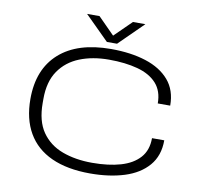

<svg xmlns="http://www.w3.org/2000/svg" viewBox="-92 -968 1140 1080"><g transform="rotate(10 477.5 -428.5)"><path d="M491 12Q360 12 270 -29Q180 -70 134 -149.5Q88 -229 88 -343Q88 -513 192 -605.5Q296 -698 487 -698Q600 -698 686 -670.5Q772 -643 820.5 -586.5Q869 -530 869 -442H798Q798 -513 759 -556Q720 -599 649.5 -618Q579 -637 486 -637Q392 -637 318.5 -607.5Q245 -578 202.5 -516Q160 -454 160 -356V-332Q160 -229 203 -167Q246 -105 321 -77Q396 -49 492 -49Q585 -49 654 -69Q723 -89 761.5 -132Q800 -175 800 -244H870Q870 -156 821 -99Q772 -42 686.5 -15Q601 12 491 12ZM319 -869H390L499 -759H469L581 -869H652L514 -733H456Z"/></g></svg>

Font: Archivo Expanded ExtraLight
Style: Regular
Weight: 250
Width: 7
Designer: Hector Gatti
Foundry: Omnibus-Type
Version: Version 2.001